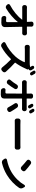

<svg xmlns="http://www.w3.org/2000/svg" viewBox="2024 -2918 952 5040"><g transform="rotate(90 2500.0 -398.0)"><path d="M678.7 -635.7Q678.7 -627.9 686.5 -627.9H803.7Q824.2 -627.9 850.6 -629.9Q852.5 -629.9 855.5 -629.9Q875 -629.9 890.6 -616.2Q908.2 -601.6 908.2 -578.1V-560.5Q908.2 -537.1 890.6 -520.5Q875 -504.9 852.5 -504.9Q851.6 -504.9 850.6 -504.9Q825.2 -505.9 810.5 -505.9H689.5Q681.6 -505.9 682.6 -499Q691.4 -69.3 691.4 -55.7Q691.4 -8.8 663.1 16.6Q635.7 43 579.1 43Q519.5 43 462.9 40Q437.5 39.1 419.9 22Q402.3 4.9 400.4 -20.5L398.4 -35.2Q397.5 -57.6 413.1 -72.3Q426.8 -85.9 445.3 -85.9Q448.2 -85.9 451.2 -85Q493.2 -81.1 527.3 -81.1Q545.9 -81.1 553.7 -90.8Q561.5 -100.6 561.5 -123Q561.5 -285.2 560.5 -385.7Q560.5 -387.7 558.6 -388.2Q556.6 -388.7 555.7 -387.7Q495.1 -309.6 399.9 -227.1Q304.7 -144.5 202.1 -83Q185.5 -74.2 168 -74.2Q162.1 -74.2 155.3 -75.2Q130.9 -79.1 114.3 -98.6L98.6 -116.2Q86.9 -128.9 86.9 -143.6Q86.9 -148.4 87.9 -153.3Q91.8 -174.8 111.3 -184.6Q233.4 -250 335.4 -335Q437.5 -419.9 496.1 -500Q497.1 -502 496.1 -503.9Q495.1 -505.9 492.2 -505.9H226.6Q203.1 -505.9 170.9 -504.9Q168.9 -504.9 168 -504.9Q146.5 -504.9 129.9 -520.5Q113.3 -536.1 113.3 -559.6V-577.1Q113.3 -600.6 129.9 -615.2Q145.5 -629.9 167 -629.9Q168.9 -629.9 169.9 -629.9Q200.2 -627.9 223.6 -627.9H547.9Q554.7 -627.9 554.7 -635.7Q553.7 -670.9 551.8 -700.2Q550.8 -723.6 548.8 -744.1Q547.9 -747.1 547.9 -749Q547.9 -768.6 561.5 -784.2Q577.1 -800.8 599.6 -800.8H626Q649.4 -800.8 665 -784.2Q679.7 -767.6 679.7 -747.1L677.7 -700.2Z M1954.1 -768.6Q1960 -759.8 1960 -750Q1960 -744.1 1957 -737.3Q1951.2 -720.7 1935.5 -713.9Q1926.8 -710 1917 -710Q1909.2 -710 1901.4 -712.9Q1884.8 -718.8 1876 -735.4Q1856.4 -770.5 1838.9 -798.8Q1830.1 -812.5 1834.5 -828.1Q1838.9 -843.8 1854.5 -850.6Q1864.3 -854.5 1875 -854.5Q1881.8 -854.5 1889.6 -852.5Q1908.2 -846.7 1918 -831.1Q1935.5 -802.7 1954.1 -768.6ZM1793.9 -671.9Q1793 -671.9 1793 -670.9Q1793 -669.9 1793.9 -668.9Q1801.8 -663.1 1803.7 -652.3Q1805.7 -641.6 1800.8 -632.8Q1786.1 -607.4 1779.3 -590.8Q1714.8 -443.4 1626 -323.2Q1622.1 -317.4 1627.9 -312.5Q1744.1 -210 1863.3 -75.2Q1877.9 -58.6 1877.9 -38.1Q1877.9 -10.7 1857.4 6.8L1830.1 31.2Q1815.4 43.9 1795.9 43.9Q1793 43.9 1790 43.9Q1766.6 41 1752 23.4Q1662.1 -91.8 1540 -209Q1535.2 -213.9 1530.3 -209Q1377.9 -50.8 1210 40Q1193.4 48.8 1175.8 48.8Q1168.9 48.8 1162.1 47.9Q1136.7 43 1119.1 24.4L1095.7 0Q1085 -11.7 1085 -26.4Q1085 -30.3 1085.9 -35.2Q1090.8 -55.7 1109.4 -64.5Q1210 -110.4 1304.2 -182.1Q1398.4 -253.9 1465.8 -329.1Q1514.6 -383.8 1554.7 -449.2Q1594.7 -514.6 1612.3 -567.4Q1613.3 -569.3 1611.8 -571.8Q1610.4 -574.2 1607.4 -574.2H1276.4Q1252 -574.2 1215.8 -571.3Q1212.9 -571.3 1210.9 -571.3Q1190.4 -571.3 1174.8 -585.9Q1158.2 -601.6 1158.2 -625V-651.4Q1158.2 -674.8 1174.8 -689.5Q1190.4 -704.1 1211.9 -704.1Q1213.9 -704.1 1215.8 -704.1Q1251 -702.1 1276.4 -702.1H1628.9Q1682.6 -702.1 1718.8 -710Q1732.4 -713.9 1742.2 -706.1Q1743.2 -706.1 1743.2 -706.1Q1727.5 -736.3 1711.9 -762.7Q1706.1 -771.5 1706.1 -781.2Q1706.1 -787.1 1708 -793Q1712.9 -808.6 1728.5 -815.4Q1738.3 -819.3 1748 -819.3Q1755.9 -819.3 1763.7 -817.4Q1781.2 -811.5 1791 -795.9Q1806.6 -771.5 1822.3 -743.2Q1828.1 -731.4 1828.1 -719.7Q1828.1 -711.9 1825.2 -703.1Q1818.4 -682.6 1797.9 -673.8Z M2952.1 -746.1Q2958 -736.3 2958 -727.5Q2958 -720.7 2955.1 -713.9Q2949.2 -697.3 2933.6 -690.4Q2924.8 -686.5 2915 -686.5Q2907.2 -686.5 2899.4 -689.5Q2882.8 -695.3 2874 -710.9Q2856.4 -743.2 2839.8 -769.5Q2831.1 -783.2 2835.9 -798.8Q2840.8 -814.5 2855.5 -821.3Q2865.2 -825.2 2875 -825.2Q2882.8 -825.2 2890.6 -822.3Q2909.2 -817.4 2918.9 -801.8Q2935.5 -775.4 2952.1 -746.1ZM2821.3 -716.8Q2826.2 -707 2826.2 -698.2Q2826.2 -691.4 2823.2 -684.6Q2817.4 -668 2800.8 -661.1Q2792 -657.2 2783.2 -657.2Q2775.4 -657.2 2766.6 -660.2Q2750 -666 2741.2 -682.6Q2723.6 -715.8 2709 -740.2Q2704.1 -749 2704.1 -758.8Q2704.1 -764.6 2705.1 -770.5Q2710 -786.1 2725.6 -793Q2735.4 -796.9 2745.1 -796.9Q2752.9 -796.9 2760.7 -793.9Q2778.3 -789.1 2788.1 -773.4Q2805.7 -745.1 2821.3 -716.8ZM2200.2 -361.3Q2212.9 -381.8 2235.4 -389.6Q2245.1 -393.6 2254.9 -393.6Q2267.6 -393.6 2280.3 -387.7L2289.1 -383.8Q2310.5 -373 2317.4 -351.6Q2320.3 -342.8 2320.3 -335Q2320.3 -321.3 2312.5 -308.6Q2254.9 -210.9 2185.5 -124Q2169.9 -104.5 2145.5 -101.6Q2140.6 -100.6 2136.7 -100.6Q2117.2 -100.6 2100.6 -112.3L2087.9 -121.1Q2069.3 -133.8 2067.4 -156.2Q2066.4 -159.2 2066.4 -162.1Q2066.4 -180.7 2080.1 -195.3Q2147.5 -272.5 2200.2 -361.3ZM2800.8 -501H2574.2Q2567.4 -501 2567.4 -494.1V-36.1Q2567.4 8.8 2541 33.2Q2514.6 57.6 2462.9 57.6Q2410.2 57.6 2357.4 54.7Q2332 52.7 2314.5 34.7Q2296.9 16.6 2294.9 -8.8L2293.9 -17.6Q2293 -20.5 2293 -22.5Q2293 -41 2307.6 -53.7Q2321.3 -67.4 2338.9 -67.4Q2341.8 -67.4 2344.7 -66.4Q2377.9 -63.5 2399.4 -63.5Q2418 -63.5 2426.8 -71.3Q2435.5 -79.1 2435.5 -98.6Q2436.5 -135.7 2436.5 -494.1Q2436.5 -501 2429.7 -501H2182.6Q2163.1 -501 2143.6 -500Q2142.6 -500 2141.6 -500Q2119.1 -500 2103.5 -515.6Q2085.9 -531.2 2085.9 -554.7V-572.3Q2085.9 -594.7 2103.5 -610.4Q2118.2 -624 2138.7 -624Q2140.6 -624 2143.6 -624Q2165 -622.1 2182.6 -622.1H2429.7Q2436.5 -622.1 2436.5 -628.9V-702.1Q2436.5 -713.9 2435.5 -732.4Q2435.5 -734.4 2435.5 -737.3Q2435.5 -756.8 2448.2 -771.5Q2462.9 -789.1 2485.4 -789.1H2518.6Q2541 -789.1 2555.7 -771.5Q2569.3 -756.8 2569.3 -737.3Q2569.3 -734.4 2568.4 -731.4Q2567.4 -712.9 2567.4 -702.1V-628.9Q2567.4 -622.1 2574.2 -622.1H2799.8Q2817.4 -622.1 2840.8 -623Q2842.8 -623 2844.7 -623Q2865.2 -623 2880.9 -609.4Q2898.4 -593.8 2898.4 -571.3V-555.7Q2898.4 -532.2 2880.9 -515.6Q2864.3 -500 2841.8 -500Q2840.8 -500 2840.8 -500Q2819.3 -501 2800.8 -501ZM2695.3 -309.6Q2686.5 -323.2 2686.5 -337.9Q2686.5 -343.8 2687.5 -350.6Q2692.4 -373 2712.9 -383.8L2720.7 -387.7Q2735.4 -395.5 2752 -395.5Q2758.8 -395.5 2766.6 -394.5Q2791 -388.7 2805.7 -369.1Q2859.4 -293 2913.1 -202.1Q2920.9 -188.5 2920.9 -174.8Q2920.9 -167 2918.9 -158.2Q2912.1 -135.7 2891.6 -125L2875 -115.2Q2861.3 -108.4 2848.6 -108.4Q2839.8 -108.4 2831.1 -111.3Q2808.6 -118.2 2797.9 -138.7Q2745.1 -235.4 2695.3 -309.6Z M3149.4 -309.6Q3148.4 -308.6 3147.5 -308.6Q3125 -308.6 3109.4 -324.2Q3091.8 -339.8 3091.8 -363.3V-405.3Q3091.8 -428.7 3109.4 -444.3Q3125 -460 3146.5 -460Q3148.4 -460 3149.4 -460Q3207 -457 3252.9 -457H3790Q3817.4 -457 3849.6 -459Q3851.6 -459 3853.5 -459Q3874 -459 3889.6 -444.3Q3907.2 -428.7 3907.2 -405.3V-363.3Q3907.2 -339.8 3889.6 -324.2Q3874 -309.6 3852.5 -309.6Q3851.6 -309.6 3849.6 -309.6Q3813.5 -310.5 3790 -310.5H3252.9Q3201.2 -310.5 3149.4 -309.6Z M4193.4 -626Q4174.8 -639.6 4172.9 -662.1Q4172.9 -665 4172.9 -668Q4172.9 -687.5 4186.5 -702.1L4201.2 -717.8Q4218.8 -736.3 4243.2 -739.3Q4247.1 -739.3 4251 -739.3Q4270.5 -739.3 4288.1 -726.6Q4380.9 -658.2 4457 -588.9Q4475.6 -572.3 4475.6 -547.9Q4475.6 -524.4 4459 -507.8L4437.5 -485.4Q4420.9 -468.8 4396.5 -468.8Q4373 -468.8 4356.4 -484.4Q4278.3 -558.6 4193.4 -626ZM4256.8 26.4Q4247.1 28.3 4238.3 28.3Q4222.7 28.3 4207 22.5Q4183.6 11.7 4168.9 -10.7L4146.5 -44.9Q4140.6 -54.7 4140.6 -65.4Q4140.6 -73.2 4144.5 -81.1Q4152.3 -99.6 4172.9 -103.5Q4354.5 -138.7 4499 -224.6Q4606.4 -289.1 4694.3 -378.4Q4782.2 -467.8 4835.9 -562.5Q4845.7 -579.1 4863.3 -579.1Q4864.3 -579.1 4864.3 -579.1Q4881.8 -579.1 4890.6 -563.5L4913.1 -523.4Q4925.8 -501 4925.8 -474.6Q4925.8 -446.3 4911.1 -423.8Q4850.6 -333 4762.7 -249.5Q4674.8 -166 4571.3 -102.5Q4419.9 -11.7 4256.8 26.4Z"/></g></svg>

Font: Gen Jyuu Gothic Monospace Bold
Style: Bold
Weight: 700
Designer: [Source Han Sans]
Ryoko NISHIZUKA  (kana & ideographs); Paul D. Hunt (Latin, Greek & Cyrillic); Wenlong ZHANG  (bopomofo
Version: Version 1.002.20150607